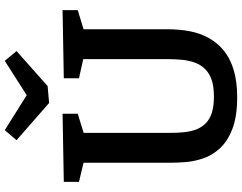

<svg xmlns="http://www.w3.org/2000/svg" viewBox="-122 -856 989 784"><g transform="rotate(-90 372.0 -463.5)"><path d="M445 -697 723 -702V-640L631 -612L645 -643V-271Q645 -225 637 -183Q629 -141 609.5 -105.5Q590 -70 558.5 -44Q527 -18 479.5 -3.5Q432 11 368 11Q288 11 237 -9Q186 -29 157.5 -61Q129 -93 117 -130Q105 -167 102.5 -201Q100 -235 100 -259V-643L114 -613L22 -635V-697L300 -702V-640L209 -612L222 -643V-259Q222 -233 224.5 -207.5Q227 -182 234.5 -160Q242 -138 258 -120.5Q274 -103 301 -93.5Q328 -84 370 -84Q413 -84 440.5 -94Q468 -104 485 -122.5Q502 -141 510 -165Q518 -189 520.5 -216Q523 -243 523 -271V-643L535 -615L445 -635ZM516 -938 556 -890 413 -763 344 -757 192 -890 233 -938 418 -822 336 -823Z"/></g></svg>

Font: Bitter Thin SemiBold
Style: Regular
Weight: 600
Version: Version 2.002